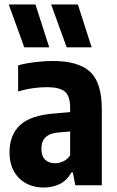

<svg xmlns="http://www.w3.org/2000/svg" viewBox="-20 -828 521 858"><path d="M175.5 10Q107.5 10 65 -32.2Q22.5 -74.5 22.5 -147Q22.5 -225 69.8 -269Q117 -313 224.5 -321L293.5 -327V-345.5Q293.5 -398.5 270 -418.5Q246.5 -438.5 189 -438.5Q160.5 -438.5 126.8 -433.8Q93 -429 61 -419V-536Q95.5 -545.5 137.5 -550.5Q179.5 -555.5 217 -555.5Q329 -555.5 382 -507.8Q435 -460 435 -339V0H316.5L305.5 -57.5H299Q279.5 -21.5 247.2 -5.8Q215 10 175.5 10ZM165 -163.5Q165 -130.5 181.5 -114.5Q198 -98.5 226 -98.5Q242.5 -98.5 260.5 -106Q278.5 -113.5 293.5 -133V-240.5L241 -236Q165 -230 165 -163.5ZM278 -616.5 208.5 -808H328L389.5 -616.5ZM88.5 -616.5 19 -808H138.5L200 -616.5Z"/></svg>

Font: Encode Sans Condensed Condensed
Style: Bold
Weight: 700
Width: 3
Designer: Multiple Designers
Foundry: Impallari Type
Version: Version 3.000; ttfautohint (v1.8.3) -l 8 -r 50 -G 200 -x 14 